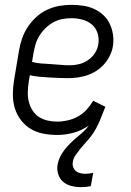

<svg xmlns="http://www.w3.org/2000/svg" viewBox="-20 -548 540 791"><path d="M314 223Q293 223 273.5 218Q254 213 240 201Q226 189 220 170Q214 151 217 131Q220 114 227.5 98.5Q235 83 246 69Q257 55 269.5 42.5Q282 30 295.5 19Q309 8 322 -4Q335 -16 346 -31Q316 -10 282.5 -1Q249 8 216 8Q186 8 158 2.5Q130 -3 106.5 -17Q83 -31 66 -53.5Q49 -76 41 -102.5Q33 -129 33 -158.5Q33 -188 38 -218L58 -338Q62 -363 70.5 -388Q79 -413 93.5 -435.5Q108 -458 128.5 -477Q149 -496 173.5 -507.5Q198 -519 223.5 -523.5Q249 -528 274 -528Q298 -528 322 -524.5Q346 -521 367 -511.5Q388 -502 405 -486.5Q422 -471 432 -450Q442 -429 445.5 -405.5Q449 -382 445 -357Q442 -338 432.5 -318.5Q423 -299 408.5 -283Q394 -267 376 -255.5Q358 -244 338 -237.5Q318 -231 298 -228.5Q278 -226 258 -226Q238 -226 218.5 -227Q199 -228 179.5 -229Q160 -230 140.5 -232Q121 -234 103 -238L98 -209Q95 -188 94.5 -167.5Q94 -147 99 -128Q104 -109 114 -93Q124 -77 140 -66.5Q156 -56 175.5 -51.5Q195 -47 216 -47Q237 -47 259 -52Q281 -57 301 -68Q321 -79 336.5 -96Q352 -113 364 -133L414 -108Q408 -93 402 -77.5Q396 -62 389.5 -47Q383 -32 375 -17.5Q367 -3 357 10.5Q347 24 335 37Q323 50 312.5 63Q302 76 292 90Q282 104 280 120Q278 131 281.5 140.5Q285 150 292.5 156.5Q300 163 310.5 165.5Q321 168 331 168Q339 168 347.5 167Q356 166 364 164L354 219Q344 221 334 222Q324 223 314 223ZM267 -279Q286 -279 305 -283.5Q324 -288 341.5 -299.5Q359 -311 370.5 -328.5Q382 -346 385 -365Q389 -389 382 -411Q375 -433 358.5 -447Q342 -461 320 -467Q298 -473 274 -473Q256 -473 237 -469.5Q218 -466 200.5 -456.5Q183 -447 168 -432.5Q153 -418 142.5 -401Q132 -384 126.5 -365.5Q121 -347 118 -329L112 -293Q130 -288 149.5 -286.5Q169 -285 189 -284Q209 -283 228 -281Q247 -279 267 -279Z"/></svg>

Font: Iosevka Curly Light
Style: Italic
Weight: 300
Italic angle: -9°
Monospace: yes
Designer: Belleve Invis
Foundry: Belleve Invis
Version: Version 22.1.2; ttfautohint (v1.8.4)